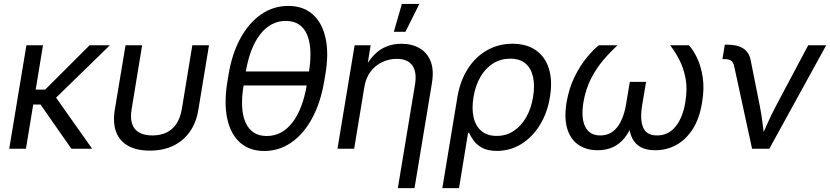

<svg xmlns="http://www.w3.org/2000/svg" viewBox="-20 -770 4297 994"><path d="M202.6 -535.6 114.3 0H27.8L116.7 -535.6ZM548.8 -535.6 233.9 -229H118.7L131.3 -306.2H213.9L443.8 -535.6ZM349.6 0 188 -231.4 244.6 -300.8 457 0Z M755.9 9.8Q688 9.8 643.6 -14.9Q599.1 -39.6 581.3 -86.7Q563.5 -133.8 574.2 -201.2L629.9 -535.6H715.8L661.6 -205.6Q653.8 -159.7 663.8 -129.4Q673.8 -99.1 700.4 -84Q727.1 -68.8 768.6 -68.8Q811 -68.8 842.3 -84Q873.5 -99.1 893.6 -129.4Q913.6 -159.7 921.4 -205.6L975.6 -535.6H1062L1006.8 -201.2Q996.1 -134.8 962.4 -87.4Q928.7 -40 876.2 -15.1Q823.7 9.8 755.9 9.8Z M1348.1 11.7Q1271.5 11.7 1222.4 -32.2Q1173.3 -76.2 1156.2 -156.7Q1139.2 -237.3 1157.2 -347.7L1162.6 -379.9Q1180.2 -489.7 1223.9 -570.3Q1267.6 -650.9 1331.1 -695.1Q1394.5 -739.3 1472.7 -739.3Q1550.3 -739.3 1599.6 -695.1Q1648.9 -650.9 1666 -570.3Q1683.1 -489.7 1663.6 -379.9L1658.2 -347.7Q1639.2 -236.3 1594.7 -155.5Q1550.3 -74.7 1487.1 -31.5Q1423.8 11.7 1348.1 11.7ZM1360.8 -65.9Q1439.9 -65.9 1493.7 -135.5Q1547.4 -205.1 1568.4 -331.5L1579.1 -396Q1599.6 -522.5 1569.1 -592Q1538.6 -661.6 1459.5 -661.6Q1380.9 -661.6 1326.9 -592Q1272.9 -522.5 1252 -396L1241.7 -331.5Q1220.2 -203.6 1251.7 -134.8Q1283.2 -65.9 1360.8 -65.9ZM1216.8 -327.6 1228.5 -399.9H1606.4L1594.2 -327.6Z M1866.2 -318.8 1813.5 0H1727.1L1815.9 -535.6H1898.9L1877.9 -405.8H1861.8Q1887.2 -455.6 1917 -485.8Q1946.8 -516.1 1981.9 -529.8Q2017.1 -543.5 2057.6 -543.5Q2111.8 -543.5 2151.6 -520.8Q2191.4 -498 2209.5 -452.6Q2227.5 -407.2 2215.8 -337.9L2126 204.1H2039.6L2128.4 -331.1Q2139.2 -396 2115 -430.7Q2090.8 -465.3 2033.7 -465.3Q1995.1 -465.3 1959.7 -449Q1924.3 -432.6 1899.2 -400.1Q1874 -367.7 1866.2 -318.8ZM2019 -605.5 2060.5 -749.5H2150.9L2079.1 -605.5Z M2270 204.1 2348.1 -268.1Q2362.3 -352.1 2401.9 -413.8Q2441.4 -475.6 2501 -509.5Q2560.5 -543.5 2633.3 -543.5Q2705.6 -543.5 2753.7 -510.3Q2801.8 -477.1 2821.3 -415.8Q2840.8 -354.5 2827.6 -271Q2814 -185.5 2774.7 -122.3Q2735.4 -59.1 2678 -23.9Q2620.6 11.2 2552.7 11.2Q2506.8 11.2 2478.3 -3.7Q2449.7 -18.6 2433.6 -40.3Q2417.5 -62 2408.2 -82.5H2403.3L2356.4 204.1ZM2551.3 -66.4Q2601.1 -66.4 2639.9 -92.3Q2678.7 -118.2 2704.6 -163.8Q2730.5 -209.5 2739.7 -268.1Q2749.5 -326.2 2739.7 -371.1Q2730 -416 2700.7 -441.2Q2671.4 -466.3 2621.1 -466.3Q2572.3 -466.3 2533 -441.7Q2493.7 -417 2467.5 -372.6Q2441.4 -328.1 2431.6 -268.6Q2421.4 -208.5 2431.9 -162.6Q2442.4 -116.7 2472.7 -91.6Q2502.9 -66.4 2551.3 -66.4Z M3074.2 7.8Q3016.6 7.8 2975.3 -19.8Q2934.1 -47.4 2917 -102.3Q2899.9 -157.2 2913.1 -239.7Q2925.8 -313.5 2954.3 -371.6Q2982.9 -429.7 3017.1 -471.2Q3051.3 -512.7 3080.1 -535.6H3177.2Q3141.6 -503.4 3105 -460.9Q3068.4 -418.5 3040.3 -364Q3012.2 -309.6 3000.5 -240.7Q2987.3 -158.7 3009.8 -113.8Q3032.2 -68.8 3087.9 -68.8Q3141.1 -68.8 3174.6 -110.6Q3208 -152.3 3221.2 -230L3240.7 -346.2H3324.7L3305.2 -230Q3292 -152.3 3309.3 -110.6Q3326.7 -68.8 3381.3 -68.8Q3439.5 -68.8 3476.8 -114Q3514.2 -159.2 3527.8 -240.2Q3539.6 -309.1 3529.3 -363.5Q3519 -418 3496.8 -460.7Q3474.6 -503.4 3449.2 -535.6H3546.4Q3568.4 -512.2 3588.6 -470.5Q3608.9 -428.7 3617.9 -370.6Q3627 -312.5 3614.7 -239.7Q3601.6 -157.2 3566.7 -102.3Q3531.7 -47.4 3481.7 -19.8Q3431.6 7.8 3372.1 7.8Q3324.7 7.8 3295.7 -9Q3266.6 -25.9 3252.7 -55.4Q3238.8 -85 3235.4 -123H3251.5Q3235.8 -83.5 3211.7 -54Q3187.5 -24.4 3153.6 -8.3Q3119.6 7.8 3074.2 7.8Z M3873.5 0 3781.2 -425.8Q3776.9 -446.8 3765.9 -455.3Q3754.9 -463.9 3731.9 -463.9H3720.2L3732.4 -538.6H3746.6Q3798.3 -538.6 3828.4 -518.8Q3858.4 -499 3866.2 -459L3913.6 -221.2Q3922.9 -174.8 3928.2 -128.9Q3933.6 -83 3939.5 -40H3911.6Q3932.6 -83.5 3952.6 -129.4Q3972.7 -175.3 3997.1 -221.2L4164.1 -535.6H4257.3L3962.9 0Z"/></svg>

Font: Inter 20pt
Style: Italic
Weight: 400
Italic angle: -9.3988°
Version: Version 4.001;git-66647c0bb